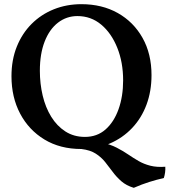

<svg xmlns="http://www.w3.org/2000/svg" viewBox="-20 -705 812 920"><path d="M370 9Q268 9 193 -36.5Q118 -82 76.5 -160.5Q35 -239 35 -340Q35 -418 60.5 -481.5Q86 -545 131.5 -590.5Q177 -636 238 -660.5Q299 -685 370 -685Q469 -685 544.5 -642.5Q620 -600 663 -523.5Q706 -447 706 -345Q706 -268 682 -203.5Q658 -139 613 -91.5Q568 -44 506.5 -17.5Q445 9 370 9ZM387 -49Q445 -49 485.5 -84.5Q526 -120 548 -181.5Q570 -243 570 -320Q570 -406 542 -476Q514 -546 465 -587Q416 -628 351 -628Q299 -628 258 -596.5Q217 -565 194 -506Q171 -447 171 -366Q171 -304 184.5 -247Q198 -190 225.5 -145.5Q253 -101 293.5 -75Q334 -49 387 -49ZM621 195Q585 184 561.5 163.5Q538 143 520 118.5Q502 94 483.5 71Q465 48 438.5 31Q412 14 370 9L468 -22Q509 -13 539 2.5Q569 18 594 35Q619 52 644 66.5Q669 81 700 89Q731 97 772 94Q773 107 771 121.5Q769 136 765 148Q730 156 695 167Q660 178 621 195Z"/></svg>

Font: Vollkorn SemiBold
Style: Regular
Weight: 600
Designer: Friedrich Althausen
Foundry: Friedrich Althausen
Version: Version 5.000